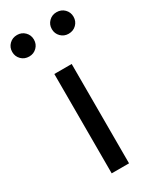

<svg xmlns="http://www.w3.org/2000/svg" viewBox="-220 -825 720 882"><g transform="rotate(-30 140.5 -384.0)"><path d="M36 -768Q60 -768 76.5 -751.5Q93 -735 93 -711Q93 -687 76.5 -670.5Q60 -654 36 -654Q11 -654 -5.5 -670.5Q-22 -687 -22 -711Q-22 -735 -5.5 -751.5Q11 -768 36 -768ZM245 -768Q270 -768 286.5 -751.5Q303 -735 303 -711Q303 -687 286.5 -670.5Q270 -654 245 -654Q221 -654 204.5 -670.5Q188 -687 188 -711Q188 -735 204.5 -751.5Q221 -768 245 -768ZM187 -527V0H95V-527Z"/></g></svg>

Font: Fira Sans
Style: Regular
Weight: 400
Designer: Carrois Corporate & Edenspiekermann AG
Foundry: Carrois Corporate GbR & Edenspiekermann AG
Version: Version 4.106;PS 004.106;hotconv 1.0.70;makeotf.lib2.5.58329